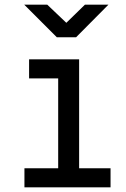

<svg xmlns="http://www.w3.org/2000/svg" viewBox="-20 -805 540 825"><path d="M307 -645 446 -785H345L265 -707L183 -785H84L224 -645ZM455 0V-82H320V-550H105V-468H230V-82H85V0Z"/></svg>

Font: Tekne LDO
Style: Regular
Weight: 400
Monospace: yes
Designer: Alessio Laiso, Mario Rullo, Paolo Rosset
Foundry: Alessio Laiso
Version: Version 1.000;hotconv 1.0.109;makeotfexe 2.5.65596